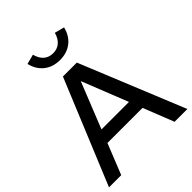

<svg xmlns="http://www.w3.org/2000/svg" viewBox="-255 -1071 1211 1211"><g transform="rotate(-45 350.5 -465.5)"><path d="M1 0 290 -700H414L700 0H586L505 -205H192L110 0ZM226 -292H471L349 -600ZM351 -786Q288 -786 245 -820Q202 -854 188 -914L253 -931Q276 -847 351 -847Q387 -847 412 -868Q437 -889 449 -931L514 -914Q500 -854 457 -820Q414 -786 351 -786Z"/></g></svg>

Font: Red Hat Display Medium
Style: Regular
Weight: 500
Designer: Pentagram, MCKL
Foundry: Pentagram, MCKL
Version: Version 1.023